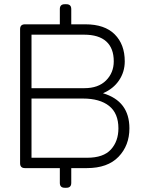

<svg xmlns="http://www.w3.org/2000/svg" viewBox="-20 -795 687 908"><path d="M263 70V0H98Q75 0 75 -23V-657Q75 -680 98 -680H263V-752Q263 -775 286 -775H294Q317 -775 317 -752V-680H384Q475 -680 522.5 -632.5Q570 -585 570 -505Q570 -455 543 -415Q516 -375 467 -354Q592 -317 592 -188Q592 -107 540.5 -53.5Q489 0 391 0H317V70Q317 93 294 93H286Q263 93 263 70ZM379 -378Q445 -378 481.5 -414.5Q518 -451 518 -505Q518 -567 482.5 -599Q447 -631 378 -631H129V-378ZM392 -49Q469 -49 504.5 -88Q540 -127 540 -188Q540 -259 496 -294Q452 -329 372 -329H129V-49Z"/></svg>

Font: Mitr ExtraLight
Style: Regular
Weight: 275
Designer: Thanarat Vachiruckul
Foundry: Cadson Demak Co.,Ltd.
Version: Version 1.001